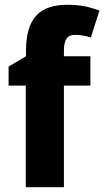

<svg xmlns="http://www.w3.org/2000/svg" viewBox="-20 -785 437 805"><path d="M359 -426V-549H248V-574C248 -618 262 -639 294 -639C319 -639 341 -634 361 -628L397 -741C355 -756 316 -765 264 -765C147 -765 89 -711 89 -570V-549L16 -506V-426H88V0H248V-426Z"/></svg>

Font: Noto Sans Thai SemCond ExtBd
Style: Regular
Weight: 800
Width: 4
Designer: Monotype Design Team
Foundry: Monotype Imaging Inc.
Version: Version 2.002